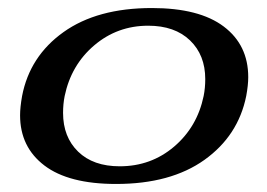

<svg xmlns="http://www.w3.org/2000/svg" viewBox="-20 -448 664 478"><path d="M30 -161Q30 -181 35 -209Q54 -308 138 -368Q222 -428 358 -428Q476 -428 537 -382Q598 -336 598 -256Q598 -236 593 -209Q573 -110 489 -50Q405 10 269 10Q151 10 90.5 -36Q30 -82 30 -161ZM487 -209Q491 -229 491 -251Q491 -311 453 -347.5Q415 -384 349 -384Q272 -384 214.5 -335Q157 -286 141 -209Q137 -189 137 -167Q137 -107 174.5 -70.5Q212 -34 278 -34Q356 -34 413.5 -83Q471 -132 487 -209Z"/></svg>

Font: Taviraj Medium
Style: Italic
Weight: 500
Italic angle: -12°
Designer: Katatrad Team
Foundry: CadsonDemak
Version: Version 1.001